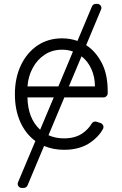

<svg xmlns="http://www.w3.org/2000/svg" viewBox="-20 -747 616 972"><path d="M69.6 183.6Q69.6 180 71.4 175.4L159.1 -33Q109.7 -69.2 82.4 -130.3Q55.4 -191.1 55.4 -269.5Q55.4 -352.6 85.6 -416.2Q116.1 -480.5 169.7 -516.7Q223.7 -552.9 294.4 -552.9Q335.2 -552.9 372.2 -539.8L445.7 -714.8Q448.2 -720.5 453.3 -723.9Q458.5 -727.3 464.5 -727.3H472.3Q481.2 -727.3 487.2 -721.2Q493.3 -715.2 493.3 -706.7Q493.3 -703.1 491.5 -698.5L416.2 -518.5Q463.4 -488.3 494.3 -430Q525.2 -372.5 525.2 -285.2V-274.9Q525.2 -266.3 519 -260.1Q512.8 -253.9 504.3 -253.9H305.8L225.5 -62.5Q260.7 -46.5 304 -46.5Q361.9 -46.5 399.1 -73.2Q428.3 -94.1 444.2 -121.4Q447.1 -126.4 452.1 -129.1Q457 -131.7 462.4 -131.7Q465.6 -131.7 468.8 -130.7L489.7 -123.9Q496.1 -121.4 500 -115.9Q503.9 -110.4 503.9 -104Q503.9 -98.7 501.4 -94.1Q481.5 -56.8 439.6 -27Q386 11.4 304 11.4Q249.6 11.4 203.1 -8.2L119.3 191.8Q116.8 197.4 111.5 201Q106.2 204.5 100.1 204.5H90.6Q81.7 204.5 75.6 198.3Q69.6 192.1 69.6 183.6ZM183.2 -90.2 252.1 -253.9H119Q121.1 -147 183.2 -90.2ZM275.6 -309.7 349.4 -486.2Q324.2 -495.4 294.4 -495.4Q244.3 -495.4 206.3 -470.2Q168 -445 145.6 -402.7Q122.5 -360.1 119.3 -309.7ZM460.6 -309.7Q460.6 -358.3 442.5 -397.7Q424.7 -437.1 392.8 -462L328.8 -309.7Z"/></svg>

Font: DeltaSans Light
Style: Regular
Weight: 300
Designer: Rasmus Andersson
Foundry: rsms
Version: Version 3.012